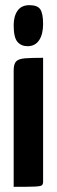

<svg xmlns="http://www.w3.org/2000/svg" viewBox="-20 -724 220 744"><path d="M33 0V-451Q33 -476 42.5 -486Q52 -496 76.5 -498Q101 -500 147 -500V-20Q147 -10 142.2 -6Q137.5 -2 113.8 -1Q90 0 33 0ZM87 -545Q62 -545 47.5 -562Q33 -579 33 -626Q33 -661 48 -682.5Q63 -704 94 -704Q125 -704 136 -688Q147 -672 147 -631Q147 -591 131.5 -568Q116 -545 87 -545Z"/></svg>

Font: Yanone Kaffeesatz ExtraLight
Style: Regular
Weight: 200
Designer: Yanone (Cyrillic: Daniel Pouzeot, Huerta Tipografica, and Cyreal)
Foundry: Yanone
Version: Version 2.003